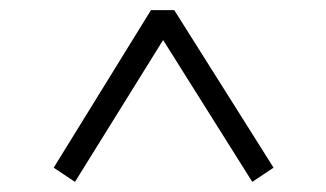

<svg xmlns="http://www.w3.org/2000/svg" viewBox="-20 -579 643 379"><path d="M86 -248 278 -559H324L520 -248L478 -220L302 -500L128 -220Z"/></svg>

Font: Noto Serif HK
Style: Bold
Weight: 700
Version: Version 2.001;hotconv 1.1.0;makeotfexe 2.6.0